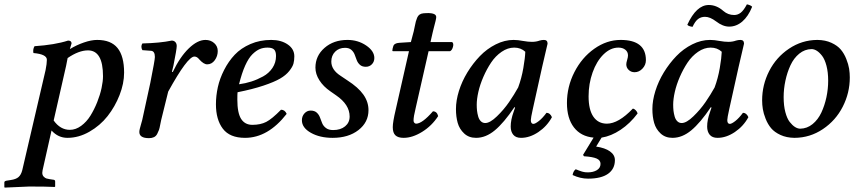

<svg xmlns="http://www.w3.org/2000/svg" viewBox="-38 -622 3915 880"><path d="M272 -356Q271.5 -352.5 269 -340.8Q266.6 -329.1 265.1 -320.8L208 -69.8Q238.3 -26.9 282.2 -26.9Q309.1 -26.9 334 -45.2Q358.9 -63.5 376.5 -91.8Q394 -120.1 407.5 -153.8Q420.9 -187.5 427.5 -218.5Q434.1 -249.5 434.1 -272.9Q434.1 -391.1 365.2 -391.1Q323.2 -391.1 272 -356ZM198.2 -23.9 157.2 158.2Q155.8 165.5 155.8 169.9Q155.8 181.2 162.4 187.7Q168.9 194.3 174.8 196Q180.7 197.8 189.9 199.2L209 202.1Q214.8 203.6 214.8 210V232.9L212.9 234.9Q173.8 232.9 96.2 232.9L-16.1 237.8L-18.1 235.8V213.9Q-18.1 208 -7.8 206.1L11.2 203.1Q35.2 199.7 46.9 189.5Q58.6 179.2 64 158.2L170.9 -300.8Q176.8 -330.6 176.8 -348.1Q176.8 -373.5 115.2 -378.9Q111.8 -395.5 120.1 -410.2Q213.9 -416.5 273.9 -436Q290 -436 290 -422.9Q289.6 -420.9 286.4 -411.1Q283.2 -401.4 282.2 -397Q312.5 -415.5 346.4 -427.2Q380.4 -439 407.2 -439Q470.7 -439 500.7 -401.9Q530.8 -364.7 530.8 -289.1Q530.8 -239.3 510 -186.3Q489.3 -133.3 455.1 -89.8Q420.9 -46.4 371.8 -18.3Q322.8 9.8 271 9.8Q228.5 9.8 198.2 -23.9Z M600.6 -17.1Q600.6 -23.4 602.8 -32Q605 -40.5 608.4 -52.5Q611.8 -64.5 613.8 -71.8L650.9 -242.2Q671.9 -347.2 671.9 -360.8Q671.9 -388.2 653.8 -389.2L614.7 -392.1Q610.4 -398.9 610.1 -407.7Q609.9 -416.5 614.7 -422.9Q695.8 -424.8 749 -436Q759.3 -436 765.6 -429.2Q772 -422.4 772 -411.1Q772 -396.5 756.8 -320.8L750 -293L753.9 -292Q786.6 -360.8 826.9 -399.9Q867.2 -439 903.8 -439Q927.2 -439 943.6 -424.6Q960 -410.2 960 -388.2Q960 -364.7 946.3 -345.9Q932.6 -327.1 911.6 -327.1Q895.5 -327.1 875 -350.1Q865.2 -362.8 853 -362.8Q821.3 -362.8 732.9 -202.1L700.7 -71.8Q699.2 -66.4 696.3 -50.3Q693.4 -34.2 690.7 -26.6Q688 -19 682.6 -8.5Q677.2 2 667.7 6.6Q658.2 11.2 645 11.2Q600.6 11.2 600.6 -17.1Z M1227.1 -365.2Q1227.1 -386.7 1218 -395.3Q1209 -403.8 1188 -403.8Q1168.9 -403.8 1152.8 -397.2Q1136.7 -390.6 1119.1 -373.5Q1101.6 -356.4 1085.9 -321.8Q1070.3 -287.1 1057.6 -235.8Q1086.9 -239.7 1113.8 -248.3Q1140.6 -256.8 1167.5 -271.5Q1194.3 -286.1 1210.7 -310.5Q1227.1 -335 1227.1 -365.2ZM1050.8 -199.2Q1049.8 -191.4 1049.8 -165Q1049.8 -104.5 1067.1 -77.1Q1084.5 -49.8 1118.7 -49.8Q1155.8 -49.8 1182.1 -63.2Q1208.5 -76.7 1250 -119.1Q1267.6 -119.1 1275.9 -100.1Q1190.4 9.8 1085 9.8Q1015.1 9.8 983.4 -32Q951.7 -73.7 951.7 -144Q951.7 -182.6 960.4 -222.4Q969.2 -262.2 989.3 -301.5Q1009.3 -340.8 1037.8 -371.1Q1066.4 -401.4 1109.9 -420.2Q1153.3 -439 1205.1 -439Q1250.5 -439 1280.8 -418.2Q1311 -397.5 1311 -363.8Q1311 -345.2 1307.1 -330.6Q1303.2 -315.9 1287.8 -296.6Q1272.5 -277.3 1245.6 -261.7Q1218.8 -246.1 1169.2 -229.5Q1119.6 -212.9 1050.8 -199.2Z M1345.7 -70.8Q1345.7 -89.4 1357.4 -102.3Q1369.1 -115.2 1385.7 -115.2Q1403.3 -115.2 1413.6 -106Q1423.8 -96.7 1428.5 -83.7Q1433.1 -70.8 1438.5 -57.6Q1443.8 -44.4 1456.1 -35.2Q1468.3 -25.9 1488.8 -25.9Q1522.9 -25.9 1543.7 -43Q1564.5 -60.1 1564.5 -87.9Q1564.5 -142.6 1502.4 -185.1L1476.6 -203.1Q1443.8 -225.6 1425.8 -254.2Q1407.7 -282.7 1407.7 -312Q1407.7 -366.2 1449.5 -402.6Q1491.2 -439 1554.7 -439Q1602.5 -439 1640.1 -413.6Q1677.7 -388.2 1677.7 -356Q1677.7 -338.9 1666.5 -327.4Q1655.3 -315.9 1638.7 -315.9Q1621.6 -315.9 1611.6 -325Q1601.6 -334 1596.9 -346.7Q1592.3 -359.4 1587.4 -372.1Q1582.5 -384.8 1572 -393.8Q1561.5 -402.8 1543.5 -402.8Q1515.6 -402.8 1498 -385Q1480.5 -367.2 1480.5 -339.8Q1480.5 -302.2 1522.5 -274.9L1553.7 -253.9Q1604 -221.7 1627.4 -188.5Q1650.9 -155.3 1650.9 -117.2Q1650.9 -61.5 1605 -25.9Q1559.1 9.8 1486.8 9.8Q1427.7 9.8 1386.7 -13.4Q1345.7 -36.6 1345.7 -70.8Z M1775.4 -118.2 1836.4 -387.2H1766.1Q1760.3 -387.2 1760.3 -389.2Q1760.3 -397.5 1764.2 -409.2Q1768.1 -424.3 1792 -425.8L1845.2 -429.2L1858.4 -479Q1860.4 -486.8 1863 -501Q1865.7 -515.1 1867.9 -523.4Q1870.1 -531.7 1874 -541Q1877.9 -550.3 1885 -555.2Q1892.1 -560.1 1902.3 -561Q1961.4 -566.4 1961.4 -543.9Q1961.4 -538.6 1958.3 -525.6Q1955.1 -512.7 1950.9 -496.8Q1946.8 -481 1945.3 -474.1L1935.1 -429.2H2034.2Q2042.5 -423.3 2038.1 -407.2Q2033.7 -391.1 2024.4 -387.2H1926.3L1867.2 -127Q1857.4 -87.4 1857.4 -69.8Q1857.4 -62.5 1861.3 -58.8Q1865.2 -55.2 1869.1 -55.2Q1897 -55.2 1946.3 -111.8Q1964.8 -111.8 1970.2 -89.8Q1941.4 -45.4 1897 -17.8Q1852.5 9.8 1812 9.8Q1786.6 9.8 1774.4 -1.7Q1762.2 -13.2 1762.2 -39.1Q1762.2 -62.5 1775.4 -118.2Z M2336.9 -221.2Q2352.5 -263.2 2360.6 -310.1Q2368.7 -356.9 2369.6 -384.8Q2349.1 -403.8 2318.8 -403.8Q2289.1 -403.8 2261 -384.5Q2232.9 -365.2 2212.9 -335.2Q2192.9 -305.2 2177.5 -269.8Q2162.1 -234.4 2154.5 -200.9Q2147 -167.5 2147 -142.1Q2147 -127.4 2148.4 -114.5Q2149.9 -101.6 2153.8 -87.9Q2157.7 -74.2 2166 -66.2Q2174.3 -58.1 2186 -58.1Q2208 -58.1 2239.7 -88.9Q2271.5 -119.6 2295.2 -154.1Q2318.8 -188.5 2336.9 -221.2ZM2455.1 -439Q2471.7 -439 2471.7 -421.9Q2468.3 -408.2 2446.8 -314.9L2403.8 -121.1Q2395 -81.5 2395 -71.8Q2395 -54.2 2406.7 -54.2Q2415 -54.2 2431.9 -67.4Q2448.7 -80.6 2466.8 -105Q2482.9 -105 2491.7 -85Q2469.2 -43.5 2429.7 -16.8Q2390.1 9.8 2350.1 9.8Q2326.2 9.8 2314.5 -4.4Q2302.7 -18.6 2302.7 -42Q2302.7 -72.3 2315.9 -108.9L2322.8 -128.9L2319.8 -130.9Q2271.5 -59.1 2230 -24.7Q2188.5 9.8 2144 9.8Q2110.8 9.8 2089.4 -10.3Q2067.9 -30.3 2059.8 -58.6Q2051.8 -86.9 2051.8 -122.1Q2051.8 -161.1 2065.4 -205.1Q2079.1 -249 2104.2 -290.3Q2129.4 -331.5 2161.6 -365Q2193.8 -398.4 2234.4 -418.7Q2274.9 -439 2315.9 -439Q2335.4 -439 2360.8 -434.1Q2382.3 -430.2 2399.9 -430.2Q2419.4 -430.2 2435.1 -436Q2445.3 -439 2455.1 -439Z M2634.3 87.9 2682.6 8.8Q2624.5 3.4 2592.5 -38.1Q2560.5 -79.6 2560.5 -149.9Q2560.5 -224.6 2594.7 -291.5Q2628.9 -358.4 2686 -398.7Q2743.2 -439 2806.6 -439Q2922.4 -439 2922.4 -346.2Q2922.4 -324.2 2906.7 -307.6Q2891.1 -291 2870.6 -291Q2854.5 -291 2843.5 -301.5Q2832.5 -312 2832.5 -327.1Q2832.5 -334.5 2836.4 -347.2Q2840.3 -359.9 2840.3 -368.2Q2840.3 -384.3 2828.1 -394Q2815.9 -403.8 2796.4 -403.8Q2759.8 -403.8 2728 -372.6Q2696.3 -341.3 2678 -289.8Q2659.7 -238.3 2659.7 -180.2Q2659.7 -119.1 2681.6 -87.2Q2703.6 -55.2 2743.7 -55.2Q2796.4 -55.2 2862.3 -124Q2868.7 -124 2875.7 -116.7Q2882.8 -109.4 2884.3 -102.1Q2850.1 -56.2 2806.4 -27.1Q2762.7 2 2719.2 8.8L2694.3 49.8Q2734.9 55.7 2757.6 71.8Q2780.3 87.9 2780.3 111.8Q2780.3 152.3 2748.8 174.6Q2717.3 196.8 2657.2 196.8Q2621.6 196.8 2586.4 180.2Q2589.4 162.1 2600.6 153.8Q2602.5 154.3 2607.9 156.5Q2613.3 158.7 2614.5 159.2Q2615.7 159.7 2620.1 161.1Q2624.5 162.6 2625.7 163.1Q2627 163.6 2630.4 164.6Q2633.8 165.5 2635.5 165.8Q2637.2 166 2640.1 166.7Q2643.1 167.5 2645.3 167.5Q2647.5 167.5 2650.4 167.7Q2653.3 168 2656.2 168Q2680.7 168 2697.5 158Q2714.4 147.9 2714.4 128.9Q2714.4 112.3 2696.3 104.5Q2678.2 96.7 2638.7 94.2Z M3237.3 -221.2Q3252.9 -263.2 3261 -310.1Q3269 -356.9 3270 -384.8Q3249.5 -403.8 3219.2 -403.8Q3189.5 -403.8 3161.4 -384.5Q3133.3 -365.2 3113.3 -335.2Q3093.3 -305.2 3077.9 -269.8Q3062.5 -234.4 3054.9 -200.9Q3047.4 -167.5 3047.4 -142.1Q3047.4 -127.4 3048.8 -114.5Q3050.3 -101.6 3054.2 -87.9Q3058.1 -74.2 3066.4 -66.2Q3074.7 -58.1 3086.4 -58.1Q3108.4 -58.1 3140.1 -88.9Q3171.9 -119.6 3195.6 -154.1Q3219.2 -188.5 3237.3 -221.2ZM3355.5 -439Q3372.1 -439 3372.1 -421.9Q3368.7 -408.2 3347.2 -314.9L3304.2 -121.1Q3295.4 -81.5 3295.4 -71.8Q3295.4 -54.2 3307.1 -54.2Q3315.4 -54.2 3332.3 -67.4Q3349.1 -80.6 3367.2 -105Q3383.3 -105 3392.1 -85Q3369.6 -43.5 3330.1 -16.8Q3290.5 9.8 3250.5 9.8Q3226.6 9.8 3214.8 -4.4Q3203.1 -18.6 3203.1 -42Q3203.1 -72.3 3216.3 -108.9L3223.1 -128.9L3220.2 -130.9Q3171.9 -59.1 3130.4 -24.7Q3088.9 9.8 3044.4 9.8Q3011.2 9.8 2989.7 -10.3Q2968.3 -30.3 2960.2 -58.6Q2952.1 -86.9 2952.1 -122.1Q2952.1 -161.1 2965.8 -205.1Q2979.5 -249 3004.6 -290.3Q3029.8 -331.5 3062 -365Q3094.2 -398.4 3134.8 -418.7Q3175.3 -439 3216.3 -439Q3235.8 -439 3261.2 -434.1Q3282.7 -430.2 3300.3 -430.2Q3319.8 -430.2 3335.4 -436Q3345.7 -439 3355.5 -439ZM3327.1 -553.2Q3343.3 -553.2 3356.9 -563.7Q3370.6 -574.2 3385.3 -602.1Q3391.6 -601.1 3399.7 -597.7Q3407.7 -594.2 3409.2 -590.8Q3391.6 -546.9 3364.3 -523.4Q3336.9 -500 3304.2 -500Q3274.9 -500 3244.1 -523.9Q3216.3 -544.9 3193.4 -544.9Q3174.8 -544.9 3161.4 -534.7Q3147.9 -524.4 3136.2 -499Q3115.7 -502 3112.3 -508.8Q3153.8 -599.1 3210.4 -599.1Q3246.6 -599.1 3277.3 -571.8Q3298.8 -553.2 3327.1 -553.2Z M3681.6 -397Q3650.4 -396.5 3625.2 -376Q3600.1 -355.5 3585 -322.8Q3569.8 -290 3561.8 -252.2Q3553.7 -214.4 3553.7 -176.8Q3553.7 -137.7 3561.5 -108.2Q3569.3 -78.6 3581.5 -63Q3593.8 -47.4 3606 -39.8Q3618.2 -32.2 3629.9 -32.2Q3661.1 -32.7 3686.3 -53.2Q3711.4 -73.7 3726.6 -106.2Q3741.7 -138.7 3749.8 -176.5Q3757.8 -214.4 3757.8 -252Q3757.8 -291 3750 -320.6Q3742.2 -350.1 3730 -366Q3717.8 -381.8 3705.6 -389.4Q3693.4 -397 3681.6 -397ZM3604 9.8H3603Q3566.9 9.3 3539.3 -3.4Q3511.7 -16.1 3496.3 -34.4Q3481 -52.7 3471.2 -77.4Q3461.4 -102.1 3458.3 -122.1Q3455.1 -142.1 3455.1 -162.1Q3455.1 -232.9 3487.3 -296.1Q3519.5 -359.4 3578.4 -398.9Q3637.2 -438.5 3708 -439H3709Q3745.1 -438.5 3772.7 -425.8Q3800.3 -413.1 3815.7 -394.8Q3831.1 -376.5 3840.8 -351.8Q3850.6 -327.1 3853.8 -307.1Q3856.9 -287.1 3856.9 -267.1Q3856.9 -196.3 3824.7 -133.1Q3792.5 -69.8 3733.6 -30.3Q3674.8 9.3 3604 9.8Z"/></svg>

Font: Common Serif Medium
Style: Italic
Weight: 500
Italic angle: -12°
Designer: Philipp H. Poll, Khaled Hosny
Foundry: Stefan Peev, Context Ltd.
Version: Version 1.026